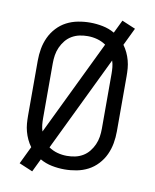

<svg xmlns="http://www.w3.org/2000/svg" viewBox="-85 -782 721 894"><g transform="rotate(10 275.0 -335.0)"><path d="M129 47 65 20 105 -63Q94 -78 86 -95Q78 -112 73 -130.5Q68 -149 66.5 -167.5Q65 -186 65 -205V-465Q65 -494 70 -522Q75 -550 87 -576Q99 -602 119 -623.5Q139 -645 164 -658Q189 -671 217.5 -676.5Q246 -682 275 -682Q305 -682 335 -676Q365 -670 391 -655L421 -717L485 -690L445 -607Q456 -592 464 -575Q472 -558 477 -539.5Q482 -521 483.5 -502.5Q485 -484 485 -465V-205Q485 -176 480 -148Q475 -120 463 -94Q451 -68 431 -46.5Q411 -25 386 -12Q361 1 332.5 6.5Q304 12 275 12Q245 12 215 6Q185 0 159 -15ZM144 -144 361 -593Q342 -606 320 -612Q298 -618 275 -618Q255 -618 236 -614Q217 -610 200 -600Q183 -590 170.5 -574.5Q158 -559 150 -541Q142 -523 139 -504Q136 -485 136 -465V-205Q136 -190 137.5 -174.5Q139 -159 144 -144ZM275 -52Q295 -52 314 -56Q333 -60 350 -70Q367 -80 379.5 -95.5Q392 -111 400 -129Q408 -147 411 -166Q414 -185 414 -205V-465Q414 -480 412.5 -495.5Q411 -511 406 -526L189 -77Q208 -64 230 -58Q252 -52 275 -52Z"/></g></svg>

Font: Lode Term
Style: Regular
Weight: 400
Monospace: yes
Designer: Belleve Invis
Foundry: Belleve Invis
Version: Version 29.2.0